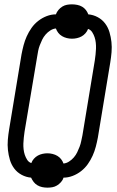

<svg xmlns="http://www.w3.org/2000/svg" viewBox="-20 -809 540 883"><path d="M198 54Q186 54 174 51.5Q162 49 152 43Q142 37 135 28Q128 19 123 8Q100 6 79.5 -5Q59 -16 45.5 -34Q32 -52 25.5 -74Q19 -96 16.5 -119Q14 -142 16 -166Q18 -190 22 -214L79 -559Q83 -580 88.5 -601Q94 -622 103 -642Q112 -662 125 -680.5Q138 -699 156 -713Q174 -727 195 -735Q216 -743 237 -743Q241 -754 249 -763.5Q257 -773 267 -779Q277 -785 288 -787Q299 -789 311 -789Q323 -789 335.5 -786.5Q348 -784 358 -778Q368 -772 375 -763Q382 -754 386 -743Q409 -741 429.5 -730Q450 -719 463.5 -701Q477 -683 483.5 -661Q490 -639 492.5 -616Q495 -593 493 -569Q491 -545 487 -521L430 -176Q426 -155 420.5 -134Q415 -113 406 -93Q397 -73 384 -54.5Q371 -36 353 -22Q335 -8 314 0Q293 8 272 8Q269 19 260.5 28.5Q252 38 242 44Q232 50 221 52Q210 54 198 54ZM272 -57Q285 -58 297.5 -66Q310 -74 319.5 -85Q329 -96 335 -108.5Q341 -121 346 -134Q351 -147 353.5 -160Q356 -173 359 -186L416 -531Q418 -545 419.5 -558.5Q421 -572 421.5 -585.5Q422 -599 420.5 -612.5Q419 -626 415 -638Q411 -650 404 -661Q397 -672 385 -676Q381 -665 373 -656Q365 -647 355 -641.5Q345 -636 333.5 -633.5Q322 -631 311 -631Q299 -631 287 -634Q275 -637 265 -643Q255 -649 248 -658Q241 -667 237 -678Q224 -677 211.5 -669Q199 -661 189.5 -650Q180 -639 174 -626.5Q168 -614 163 -601Q158 -588 155.5 -575Q153 -562 151 -549L93 -204Q91 -190 89.5 -176.5Q88 -163 87.5 -149.5Q87 -136 88.5 -122.5Q90 -109 94 -97Q98 -85 105 -74Q112 -63 124 -59Q128 -70 136 -79Q144 -88 154 -93.5Q164 -99 175.5 -101.5Q187 -104 198 -104Q210 -104 222 -101Q234 -98 244 -92Q254 -86 261 -77Q268 -68 272 -57Z"/></svg>

Font: Iosevka Term Curly
Style: Italic
Weight: 400
Italic angle: -9°
Designer: Belleve Invis
Foundry: Belleve Invis
Version: Version 32.3.0